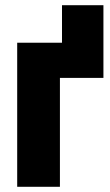

<svg xmlns="http://www.w3.org/2000/svg" viewBox="-20 -717 424 737"><path d="M218 -697V-553H46V0H210V-418H377V-697Z"/></svg>

Font: Noto Sans Display Condensed Black
Style: Regular
Weight: 900
Width: 3
Designer: Monotype Design team
Foundry: Monotype Imaging Inc.
Version: 1.000